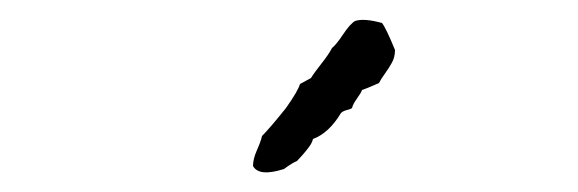

<svg xmlns="http://www.w3.org/2000/svg" viewBox="-20 -697 578 192"><path d="M280 -613 291 -619Q294 -624 301.5 -633.5Q309 -643 312 -649Q316 -652 323 -662.5Q330 -673 335 -676Q344 -679 362 -674Q366 -669 375 -647Q375 -640 372 -634.5Q369 -629 365 -623.5Q361 -618 359 -614Q357 -613 351 -610.5Q345 -608 342 -607Q341 -604 337 -598.5Q333 -593 332 -589Q331 -588 327 -587Q323 -586 321 -584Q309 -564 293 -558Q292 -554 289 -550Q286 -546 282.5 -542Q279 -538 277 -536Q272 -534 264 -528Q239 -520 233 -531Q233 -538 237 -547Q241 -556 242 -561Q250 -569 266 -589Q278 -606 280 -613Z"/></svg>

Font: FuturaRenner Light
Style: Regular
Weight: 300
Designer: BSozoo
Foundry: BSozoo
Version: Version 1.001;PS 001.001;hotconv 1.0.70;makeotf.lib2.5.58329